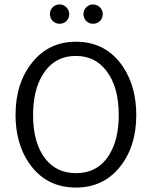

<svg xmlns="http://www.w3.org/2000/svg" viewBox="-20 -833 694 865"><path d="M322 12Q185 12 109 -101Q50 -189 50 -315Q50 -461 128 -555Q202 -645 322 -645Q459 -645 535 -531Q594 -441 594 -315Q594 -169 516 -76Q442 12 322 12ZM129 -315Q129 -189 184 -118Q235 -53 322 -53Q422 -53 473 -137Q515 -206 515 -315Q515 -441 460 -513Q409 -581 322 -581Q223 -581 171 -494Q129 -424 129 -315ZM205 -770Q205 -788 217.5 -800.5Q230 -813 249 -813Q266 -813 279 -800Q292 -787 292 -770Q292 -751 279.5 -738.5Q267 -726 249 -726Q230 -726 217.5 -738.5Q205 -751 205 -770ZM356 -770Q356 -787 368.5 -800Q381 -813 399 -813Q417 -813 430 -800Q443 -787 443 -770Q443 -751 430.5 -738.5Q418 -726 399 -726Q381 -726 368.5 -738.5Q356 -751 356 -770Z"/></svg>

Font: Tajawal
Style: Regular
Weight: 400
Designer: Boutros Fonts
Foundry: Created by Boutros International 2017
Version: Version 1.700